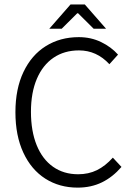

<svg xmlns="http://www.w3.org/2000/svg" viewBox="-20 -837 602 869"><path d="M514.2 -589.8 475.1 -546.4Q417.5 -608.9 337.4 -608.9Q271 -608.9 222.2 -575.7Q173.3 -542.5 146.7 -480Q120.1 -417.5 120.1 -331.1Q120.1 -243.7 146 -179.9Q171.9 -116.2 220 -82.3Q268.1 -48.3 333.5 -48.3Q380.9 -48.3 418.7 -66.9Q456.5 -85.4 490.7 -123.5L529.8 -81.5Q490.2 -35.6 441.4 -11.7Q392.6 12.2 331.5 12.2Q249 12.2 185.3 -28.3Q121.6 -68.8 85.7 -146Q49.8 -223.1 49.8 -329.1Q49.8 -434.6 86.2 -511.2Q122.6 -587.9 187.5 -628.4Q252.4 -668.9 336.9 -668.9Q391.6 -668.9 437.5 -646.7Q483.4 -624.5 514.2 -589.8ZM299.3 -816.9H363.8L460 -707H403.8L333.5 -776.9H329.6L259.3 -707H203.1Z"/></svg>

Font: Varta
Style: Light
Weight: 300
Designer: Joana Correia, Viktoriya Grabowska, Eben Sorkin
Foundry: Sorkin Type
Version: Version 1.002; ttfautohint (v1.3) -l 8 -r 24 -G 200 -x 12 -H